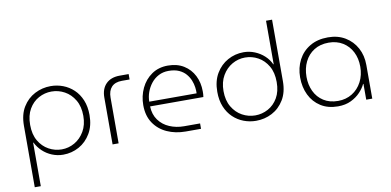

<svg xmlns="http://www.w3.org/2000/svg" viewBox="-84 -992 2997 1473"><g transform="rotate(-10 1414.5 -255.0)"><path d="M334 -523Q384 -523 430 -505.5Q476 -488 512 -454Q548 -420 569 -369.5Q590 -319 590 -253Q590 -170 555 -110.5Q520 -51 463 -19.5Q406 12 339 12Q294 12 252.5 -5Q211 -22 179.5 -52Q148 -82 130 -119H127V220H80V-259Q80 -346 116 -404.5Q152 -463 210 -493Q268 -523 334 -523ZM333 -481Q280 -481 233 -455.5Q186 -430 157 -380Q128 -330 128 -257Q128 -183 157.5 -132.5Q187 -82 234.5 -56Q282 -30 335 -30Q389 -30 436 -57Q483 -84 512.5 -134.5Q542 -185 542 -255Q542 -328 512 -378.5Q482 -429 434.5 -455Q387 -481 333 -481Z M725 0V-365Q725 -433 763.5 -471.5Q802 -510 870 -510H940V-468H880Q827 -468 799.5 -439Q772 -410 772 -356V0Z M1295 0Q1215 0 1150 -29.5Q1085 -59 1047 -116Q1009 -173 1009 -255Q1009 -326 1038 -387Q1067 -448 1120.5 -485Q1174 -522 1247 -522Q1319 -522 1370.5 -490Q1422 -458 1449.5 -403.5Q1477 -349 1477 -281Q1477 -270 1476.5 -259Q1476 -248 1474 -237H1059Q1061 -174 1093 -130Q1125 -86 1177 -64Q1229 -42 1289 -42H1414V0ZM1059 -274H1428Q1429 -294 1425.5 -321Q1422 -348 1411 -375.5Q1400 -403 1379.5 -427Q1359 -451 1326 -466Q1293 -481 1245 -481Q1202 -481 1167.5 -463Q1133 -445 1109 -414.5Q1085 -384 1072 -347.5Q1059 -311 1059 -274Z M1842 13Q1792 13 1746 -4.5Q1700 -22 1664 -56Q1628 -90 1607 -140.5Q1586 -191 1586 -257Q1586 -341 1621 -400Q1656 -459 1713 -490.5Q1770 -522 1837 -522Q1882 -522 1923.5 -505Q1965 -488 1997 -458.5Q2029 -429 2046 -391H2049V-730H2096V-251Q2096 -165 2060 -106Q2024 -47 1966.5 -17Q1909 13 1842 13ZM1843 -29Q1896 -29 1943 -54.5Q1990 -80 2019 -130Q2048 -180 2048 -253Q2048 -327 2018.5 -377.5Q1989 -428 1942 -454Q1895 -480 1841 -480Q1787 -480 1740 -453Q1693 -426 1663.5 -375.5Q1634 -325 1634 -255Q1634 -182 1664 -131.5Q1694 -81 1741.5 -55Q1789 -29 1843 -29Z M2480 13Q2402 13 2346 -22.5Q2290 -58 2260.5 -119Q2231 -180 2231 -256Q2231 -331 2262.5 -391.5Q2294 -452 2353 -487Q2412 -522 2494 -522Q2571 -522 2628 -487.5Q2685 -453 2716.5 -394.5Q2748 -336 2748 -262V0H2701V-123H2698Q2684 -92 2654.5 -60.5Q2625 -29 2581.5 -8Q2538 13 2480 13ZM2488 -28Q2549 -28 2597 -57.5Q2645 -87 2672.5 -139.5Q2700 -192 2700 -258Q2700 -322 2674.5 -372.5Q2649 -423 2602 -452Q2555 -481 2492 -481Q2426 -481 2378.5 -451Q2331 -421 2305.5 -369Q2280 -317 2280 -251Q2280 -190 2304 -139Q2328 -88 2375 -58Q2422 -28 2488 -28Z"/></g></svg>

Font: MuseoModerno Thin ExtraLight
Style: Regular
Weight: 250
Version: Version 1.002